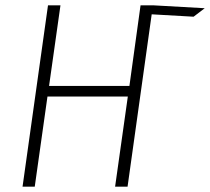

<svg xmlns="http://www.w3.org/2000/svg" viewBox="-20 -704 792 724"><path d="M752 -673 710 -641 552 -650 461 0H414L462 -340H159L111 0H65L161 -684H208L165 -380H468L510 -684H557Z"/></svg>

Font: Fira Sans Condensed ExtraLight
Style: Italic
Weight: 275
Width: 3
Italic angle: -8°
Designer: Carrois Corporate & Edenspiekermann AG
Foundry: Carrois Corporate GbR & Edenspiekermann AG
Version: Version 4.203